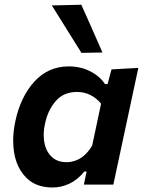

<svg xmlns="http://www.w3.org/2000/svg" viewBox="-20 -798 618 830"><path d="M207.5 12.5Q137 12.5 96 -27.5Q37 -84 37 -190.5Q37 -229.5 46 -272.5Q68.5 -379.5 128.5 -445.2Q188.5 -511 277.5 -511Q328 -511 369.5 -490Q411 -469 434 -434.5H445L462 -498L578 -504.5L470 0H342.5L354.5 -56.5H344.5Q315.5 -20.5 280 -4Q244.5 12.5 207.5 12.5ZM268 -97Q279.5 -97 289.5 -99Q344.5 -110 378.5 -169L417 -350Q374.5 -400.5 312.5 -400.5Q255 -400.5 220.8 -361Q186.5 -321.5 174.5 -262.5Q169 -238 169 -215Q169 -153 203 -120.5Q227 -97 268 -97ZM332 -569.5Q301.5 -619 269 -670.5Q236.5 -722 204 -774.5L331.5 -777.5L377.5 -674.5Q400 -623 423 -571Z"/></svg>

Font: Heraclito SemiBold
Style: Italic
Weight: 600
Italic angle: -12°
Designer: Kostas Bartsokas (font) & Cristiano Sobral (main changes)
Foundry: Kostas Bartsokas (font) & Cristiano Sobral (main changes)
Version: Version 1.00;July 8, 2020;FontCreator 13.0.0.2655 64-bit